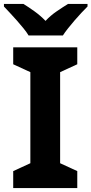

<svg xmlns="http://www.w3.org/2000/svg" viewBox="-35 -954 464 974"><path d="M32 -628V-714H357V-628L270 -588V-126L357 -86V0H32V-86L119 -126V-588ZM-15 -934H84Q110 -918 140 -896.5Q170 -875 196 -848Q221 -875 252.5 -896.5Q284 -918 310 -934H409V-921Q396 -908 378.5 -889.5Q361 -871 343.5 -850.5Q326 -830 310 -810Q294 -790 284 -774H110Q100 -791 84 -810.5Q68 -830 50.5 -850Q33 -870 15.5 -888.5Q-2 -907 -15 -921Z"/></svg>

Font: BC Sans
Style: Bold
Weight: 700
Designer: Monotype Design Team
Province of B.C.
Foundry: Monotype Imaging Inc.
Version: Version 2.000;GOOG;noto-source:20170915:90ef993387c0